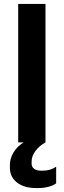

<svg xmlns="http://www.w3.org/2000/svg" viewBox="-20 -720 322 971"><path d="M72 -700H210V0H72ZM30 128V114Q30 81 49 50Q68 19 100 0H210Q178 18 159 44Q140 70 140 95V109Q140 124 152.5 133.5Q165 143 185 143H200Q217 143 234.5 137.5Q252 132 264 123V207Q250 218 225.5 224.5Q201 231 176 231H161Q102 231 66 203Q30 175 30 128Z"/></svg>

Font: Bai Jamjuree
Style: Bold
Weight: 700
Designer: Katatrad Aksorn Co.,Ltd.
Foundry: Cadson Demak Co.,Ltd.
Version: Version 1.000; ttfautohint (v1.6)